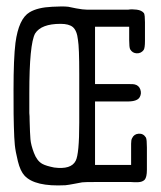

<svg xmlns="http://www.w3.org/2000/svg" viewBox="-20 -604 500 596"><path d="M387 -92V-158Q387 -170 390 -175Q396 -188 410.5 -189Q425 -190 433 -177Q436 -171 436 -146V-77Q436 -54 429 -46Q422 -39 409 -38.5Q396 -38 386 -39H279Q242 -39 235 -38Q229 -37 211 -33.5Q193 -30 183 -29Q88 -24 56 -59Q43 -73 35.5 -103.5Q28 -134 26 -154Q24 -174 23 -213Q22 -232 22 -325Q22 -423 28 -471Q38 -546 72 -566Q97 -581 142 -583Q175 -585 192 -583Q195 -582 216.5 -578Q238 -574 250 -574H378Q389 -576 404.5 -574Q420 -572 427 -563Q430 -557 430 -535V-477Q430 -455 426 -449Q418 -438 404.5 -438.5Q391 -439 384 -451Q381 -457 381 -480V-521H275V-343H382Q395 -343 398 -342Q411 -339 415.5 -326.5Q420 -314 414 -303Q407 -289 376 -289H275V-92ZM71 -253Q72 -245 72 -228Q73 -190 74.5 -172Q76 -154 85.5 -129Q95 -104 112 -95Q123 -89 148 -84Q201 -77 215 -105Q226 -126 226 -223V-375Q226 -457 222 -480Q219 -509 206 -520Q194 -530 168 -530Q108 -530 89 -500Q71 -467 71 -315Z"/></svg>

Font: cwTeXFangSong
Style: Medium
Weight: 500
Version: Version 1.17